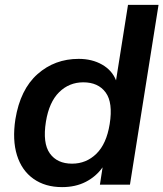

<svg xmlns="http://www.w3.org/2000/svg" viewBox="-20 -756 669 786"><path d="M234 10Q165 10 117 -24Q69 -58 49.5 -120.5Q30 -183 43 -268Q63 -390 133.5 -452.5Q204 -515 302 -515Q357 -515 398 -491.5Q439 -468 455 -427L504 -736H629L512 0H389L400 -71Q373 -33 331 -11.5Q289 10 234 10ZM275 -86Q333 -86 374.5 -126.5Q416 -167 429 -248Q443 -336 412.5 -377.5Q382 -419 321 -419Q263 -419 222 -378.5Q181 -338 168 -258Q154 -170 184 -128Q214 -86 275 -86Z"/></svg>

Font: Mulish
Style: Bold Italic
Weight: 700
Italic angle: -9°
Designer: Vernon Adams
Foundry: Vernon Adams
Version: Version 3.603; ttfautohint (v1.8.3)